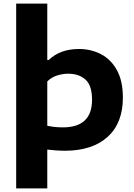

<svg xmlns="http://www.w3.org/2000/svg" viewBox="-20 -828 746 1068"><path d="M70 220V-808H243V-494.5H251Q315 -555.5 419 -555.5Q486 -555.5 541.5 -526.8Q597 -498 630.2 -438Q663.5 -378 663.5 -285Q663.5 -143 578.2 -66.2Q493 10.5 341 10.5Q314.5 10.5 289.2 8.5Q264 6.5 243 4V220ZM329.5 -119.5Q492 -119.5 492 -273Q492 -353 455.2 -385.5Q418.5 -418 359.5 -418Q329 -418 297.8 -408.2Q266.5 -398.5 243 -375V-128.5Q260.5 -124.5 283 -122Q305.5 -119.5 329.5 -119.5Z"/></svg>

Font: Encode Sans Exp
Style: Bold
Weight: 700
Width: 7
Designer: Multiple Designers
Foundry: Impallari Type
Version: Version 3.002; ttfautohint (v1.8.3) -l 8 -r 50 -G 200 -x 14 